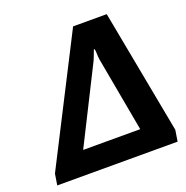

<svg xmlns="http://www.w3.org/2000/svg" viewBox="-122 -788 871 901"><g transform="rotate(-20 313.0 -338.0)"><path d="M614 0 622.9 -56 506.1 -676H338.1C299.6 -601.3 246.9 -498 180 -366L21.9 -56L13 0ZM469.2 -115H184.2L372.6 -490C377.6 -500.7 384.3 -517.7 392.7 -541H396.7C400.1 -527 398.3 -505 401.3 -488Z"/></g></svg>

Font: Fog Sans
Style: It
Weight: 700
Foundry: Intel Corporation
Version: Version 1.00